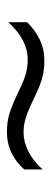

<svg xmlns="http://www.w3.org/2000/svg" viewBox="183 -630 148 554"><g transform="rotate(90 257.0 -353.0)"><path d="M249 -330Q222 -344 199.5 -351.5Q177 -359 152 -359Q95 -359 44 -303V-357Q66 -380 94 -393.5Q122 -407 154 -407Q186 -407 211 -399Q236 -391 268 -375Q297 -361 318 -354Q339 -347 363 -347Q389 -347 417 -361Q445 -375 469 -402V-349Q449 -326 421.5 -312.5Q394 -299 361 -299Q330 -299 305.5 -307Q281 -315 249 -330Z"/></g></svg>

Font: Noto Sans Myanmar SemiCondensed Light
Style: Regular
Weight: 300
Width: 4
Designer: Monotype Design Team
Foundry: Monotype Imaging Inc.
Version: Version 2.107; ttfautohint (v1.8.4.7-5d5b)